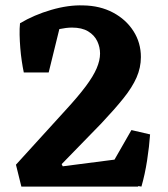

<svg xmlns="http://www.w3.org/2000/svg" viewBox="-20 -690 621 710"><path d="M59 0 39 -81 221 -281Q268 -332 296.5 -370Q325 -408 337.5 -437.5Q350 -467 350 -492Q350 -516 339.5 -538Q329 -560 306 -574Q283 -588 246 -588Q226 -588 196.5 -582Q167 -576 139 -565L54 -604Q106 -635 169.5 -653.5Q233 -672 288 -670Q350 -669 398 -643.5Q446 -618 473.5 -575Q501 -532 501 -479Q501 -440 485 -403.5Q469 -367 436.5 -326.5Q404 -286 355 -234L208 -83L212 -75L491 -111V0ZM503 0 360 -24 466 -209 535 -193Q532 -149 524 -97Q516 -45 503 0ZM160 -422H68Q64 -441 60.5 -464.5Q57 -488 55 -513Q53 -538 52.5 -561.5Q52 -585 54 -604L203 -597Z"/></svg>

Font: Eczar SemiBold
Style: Regular
Weight: 600
Designer: Vaibhav Singh
Foundry: Rosetta Type Foundry
Version: Version 2.000